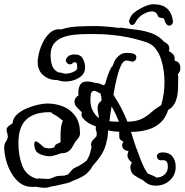

<svg xmlns="http://www.w3.org/2000/svg" viewBox="-27 -764 875 907"><path d="M186 123Q164 123 142 118Q138 118 133.5 118.5Q129 119 125 119Q91 119 66.5 100Q42 81 25.5 51.5Q9 22 1 -10Q-7 -42 -7 -67Q-7 -84 0.5 -94.5Q8 -105 10 -118Q9 -130 6.5 -138Q4 -146 4 -152Q4 -159 10 -165Q16 -171 32 -181Q34 -205 52.5 -222.5Q71 -240 98 -251.5Q125 -263 151.5 -269Q178 -275 195 -275Q238 -275 273.5 -260Q309 -245 330 -214Q351 -183 351 -134Q351 -119 339.5 -107Q328 -95 321 -81Q312 -62 299 -51Q286 -40 263 -40H261Q251 -36 240 -32.5Q229 -29 219 -27Q215 -25 211 -26H207Q185 -26 162 -36Q139 -46 136 -72Q135 -75 135 -78Q135 -81 135 -83Q135 -96 142 -96Q148 -96 156.5 -89Q165 -82 172.5 -75Q180 -68 182 -67Q187 -66 193.5 -64.5Q200 -63 207 -63Q212 -63 230 -68Q230 -80 248 -87L253 -89L259 -92V-95Q259 -103 259 -120Q259 -137 260.5 -154Q262 -171 264 -177L270 -194Q260 -201 248.5 -210.5Q237 -220 226 -224Q219 -227 216 -233Q213 -233 210.5 -233.5Q208 -234 205 -234Q135 -234 97.5 -199.5Q60 -165 60 -88Q60 -27 78.5 19.5Q97 66 146 80Q150 80 152.5 79.5Q155 79 157 79Q167 79 174 80Q181 81 191 81H207Q218 76 232.5 71Q247 66 266 66H277Q281 64 284.5 63Q288 62 292 61Q298 57 300 54L304 49Q308 44 314 37.5Q320 31 330 27Q361 13 383 -6Q389 -17 394 -27.5Q399 -38 401 -51Q402 -54 403 -59Q404 -64 406 -68Q405 -70 404 -73Q403 -76 403 -79Q403 -92 410 -100Q417 -108 421 -112L428 -119Q429 -123 429.5 -125.5Q430 -128 430 -131Q430 -141 427 -148Q424 -155 426 -167Q407 -173 391 -183Q375 -193 363 -208Q358 -213 358 -222Q358 -225 358.5 -227.5Q359 -230 360 -233L358 -235Q348 -246 336.5 -257Q325 -268 325 -284Q325 -303 344 -313Q344 -317 343.5 -320Q343 -323 343 -327Q343 -347 351.5 -363Q360 -379 385 -379Q395 -379 405 -377Q415 -375 425 -372Q442 -372 461 -361Q462 -362 466 -364L470 -367Q471 -373 477 -392Q483 -411 491 -430Q499 -449 505 -452L514 -475Q520 -488 535 -501Q550 -514 569 -514Q579 -514 587 -513.5Q595 -513 604 -510Q617 -506 617 -493Q617 -484 610 -477.5Q603 -471 592 -474Q581 -478 569 -478Q556 -478 545 -455.5Q534 -433 525 -396Q516 -359 509 -317L511 -314Q513 -312 513.5 -310Q514 -308 515 -306Q533 -279 548.5 -248Q564 -217 575 -189Q617 -190 641.5 -202Q666 -214 686 -232Q706 -250 734 -267Q742 -292 746 -320Q750 -348 750 -377Q750 -400 746.5 -428Q743 -456 734 -484Q725 -512 708.5 -533.5Q692 -555 666 -564Q606 -584 545.5 -593.5Q485 -603 421 -603H383Q355 -603 325 -600Q295 -597 269.5 -587.5Q244 -578 228 -558Q212 -538 212 -503Q212 -472 220.5 -451.5Q229 -431 249 -422Q255 -422 260.5 -421Q266 -420 271 -418L274 -417Q276 -417 278.5 -416.5Q281 -416 284 -416Q292 -416 304.5 -419Q317 -422 327.5 -428.5Q338 -435 338 -445Q338 -451 336.5 -460.5Q335 -470 326 -470Q323 -470 321 -469Q319 -468 318 -468Q313 -460 303 -460Q296 -460 290 -466Q284 -472 284 -479Q284 -485 288 -490Q297 -502 308 -504.5Q319 -507 326 -507Q353 -507 364 -487.5Q375 -468 375 -445Q375 -422 360 -407.5Q345 -393 324 -386Q303 -379 284 -379Q272 -379 261.5 -381Q251 -383 242 -386H239Q204 -386 177.5 -408.5Q151 -431 151 -471Q151 -489 157.5 -515Q164 -541 177 -566.5Q190 -592 209 -609Q228 -626 253 -626Q259 -626 262 -625Q299 -637 341.5 -639Q384 -641 421 -641Q438 -641 468.5 -639Q499 -637 535 -632Q541 -634 546 -633Q581 -628 618 -623.5Q655 -619 689 -607Q723 -595 748 -567Q759 -561 766 -554Q773 -547 773 -533Q773 -530 772 -527.5Q771 -525 770 -523L772 -522Q783 -516 790.5 -508Q798 -500 798 -486Q798 -485 798 -482Q798 -479 797 -477Q808 -476 816.5 -468Q825 -460 825 -441Q825 -432 821.5 -425.5Q818 -419 813 -413Q815 -407 815 -401Q815 -375 814 -344Q813 -313 803 -286Q793 -259 767 -244Q736 -142 592 -141L595 -131Q599 -119 603.5 -104Q608 -89 614 -72Q615 -71 615 -70Q615 -69 616 -67Q627 -36 639.5 -4.5Q652 27 665 47L671 56Q682 60 692.5 64.5Q703 69 709 73L712 75Q737 74 751.5 59.5Q766 45 766 24Q766 4 758.5 -2.5Q751 -9 735 -7Q725 -6 719.5 -12Q714 -18 714 -25Q714 -31 718.5 -36.5Q723 -42 731 -43Q734 -44 737 -44Q740 -44 743 -44Q772 -44 787.5 -25Q803 -6 803 24Q803 62 776 87.5Q749 113 709 113Q688 113 673.5 105.5Q659 98 648 87Q626 77 607.5 64Q589 51 589 25Q589 19 591 14Q593 9 596 4Q575 -13 575 -29Q575 -36 580 -51H579Q567 -51 558.5 -59Q550 -67 550 -77Q550 -86 556 -95Q537 -103 536.5 -115.5Q536 -128 536 -142Q510 -142 484 -148Q483 -132 481.5 -119.5Q480 -107 478 -102Q471 -63 453 -35Q435 -7 412 18Q403 35 390.5 48Q378 61 364 69Q343 81 313 92Q300 100 281 103Q264 107 247 111Q230 115 214 117Q208 119 201 121Q194 123 186 123ZM440 -206Q440 -216 437 -228.5Q434 -241 434 -254Q434 -264 438 -272.5Q442 -281 452 -287Q453 -297 451.5 -305.5Q450 -314 448 -322Q441 -326 434 -329.5Q427 -333 419 -335Q409 -335 404.5 -326.5Q400 -318 400 -294Q400 -263 411 -241.5Q422 -220 440 -206ZM535 -189Q528 -207 519.5 -225Q511 -243 500 -261Q497 -243 494.5 -225.5Q492 -208 490 -191Q501 -190 512.5 -189.5Q524 -189 535 -189ZM597 -646Q590 -646 585.5 -654Q581 -662 584 -670Q586 -674 589 -681.5Q592 -689 595 -692Q602 -702 620 -714Q638 -726 659.5 -735Q681 -744 697 -744Q740 -744 762.5 -723.5Q785 -703 790 -665Q791 -656 785.5 -649.5Q780 -643 772 -643Q764 -643 759 -651Q753 -658 751.5 -664.5Q750 -671 747 -675.5Q744 -680 731 -680Q722 -680 717.5 -691.5Q713 -703 705 -707Q699 -710 691 -710Q677 -710 660.5 -702.5Q644 -695 633 -685Q619 -671 613 -658.5Q607 -646 597 -646Z"/></svg>

Font: Are You Serious
Style: Regular
Weight: 400
Designer: Robert E. Leuschke
Foundry: Robert E. Leuschke
Version: Version 1.100